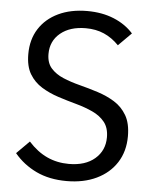

<svg xmlns="http://www.w3.org/2000/svg" viewBox="-52 -756 647 812"><g transform="rotate(5 271.5 -350.0)"><path d="M261 12Q187 12 131.5 -14.5Q76 -41 38 -87L92 -141Q129 -100 171.5 -80.5Q214 -61 264 -61Q334 -61 374.5 -96Q415 -131 415 -187Q415 -227 395.5 -251.5Q376 -276 343.5 -291Q311 -306 272.5 -316.5Q234 -327 195.5 -339.5Q157 -352 124.5 -372Q92 -392 72.5 -424.5Q53 -457 53 -509Q53 -571 82 -616.5Q111 -662 163.5 -687Q216 -712 286 -712Q349 -712 399 -691.5Q449 -671 482 -634L427 -579Q398 -609 363.5 -624Q329 -639 286 -639Q219 -639 178.5 -605.5Q138 -572 138 -517Q138 -479 158 -456.5Q178 -434 210 -420.5Q242 -407 281 -397Q320 -387 359 -374.5Q398 -362 430.5 -342Q463 -322 483 -288Q503 -254 503 -199Q503 -135 472.5 -87.5Q442 -40 387.5 -14Q333 12 261 12Z"/></g></svg>

Font: SUSE Thin
Style: Regular
Weight: 400
Version: Version 1.000